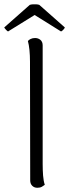

<svg xmlns="http://www.w3.org/2000/svg" viewBox="-41 -879 327 909"><path d="M136 10Q121 10 111.5 0.5Q102 -9 102 -25L101 -587Q101 -617 98.5 -642Q96 -667 91 -685Q95 -690 104 -694.5Q113 -699 125 -699Q140 -699 150.5 -690Q161 -681 161 -664V-103Q161 -73 163 -47.5Q165 -22 171 -4Q166 0 157.5 5Q149 10 136 10ZM145 -856 266 -749Q265 -745 259 -738.5Q253 -732 248 -730L123 -808L-3 -730Q-7 -732 -13 -738.5Q-19 -745 -21 -749L100 -856Q106 -858 114.5 -858.5Q123 -859 131 -858.5Q139 -858 145 -856Z"/></svg>

Font: Arima Light
Style: Regular
Weight: 300
Designer: Joana Correia and Natanael Gama
Foundry: NDISCOVER
Version: Version 1.101;gftools[0.9.23]